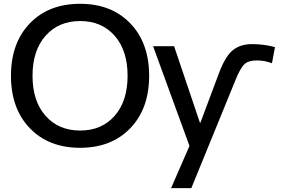

<svg xmlns="http://www.w3.org/2000/svg" viewBox="-20 -760 1474 1000"><path d="M135.3 -92.3Q37.1 -194.3 37.1 -365.2Q37.1 -536.1 135.3 -638.2Q233.4 -740.2 397 -740.2Q560.5 -740.2 658.7 -638.2Q756.8 -536.1 756.8 -365.2Q756.8 -194.3 658.7 -92.3Q560.5 9.8 397 9.8Q233.4 9.8 135.3 -92.3ZM217.3 -573.7Q149.4 -497.1 149.4 -365.2Q149.4 -233.4 217.3 -156.7Q285.2 -80.1 397.5 -80.1Q509.8 -80.1 577.1 -156.7Q644.5 -233.4 644.5 -365.2Q644.5 -497.1 577.1 -573.7Q509.8 -650.4 397.5 -650.4Q285.2 -650.4 217.3 -573.7ZM777.3 -519.5H886.7L1021.5 -120.1H1023.4L1118.2 -373Q1152.3 -465.8 1191.9 -498Q1231.4 -530.3 1293 -530.3Q1354.5 -530.3 1412.1 -514.6L1396.5 -430.7Q1357.4 -445.3 1316.9 -445.3Q1276.4 -445.3 1255.4 -427.7Q1234.4 -410.2 1210 -351.6L976.6 219.7H871.1L966.8 0Z"/></svg>

Font: GenEi M Gothic v2 Medium
Style: Regular
Weight: 500
Version: Version 2.0